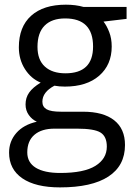

<svg xmlns="http://www.w3.org/2000/svg" viewBox="-20 -565 588 825"><path d="M523.9 -535.2V-483.9L424.8 -472.2Q438.5 -455.1 449.2 -427.5Q460 -399.9 460 -365.2Q460 -286.6 406.2 -239.7Q352.5 -192.9 258.8 -192.9Q234.9 -192.9 213.9 -196.8Q162.1 -169.4 162.1 -127.9Q162.1 -106 180.2 -95.5Q198.2 -85 242.2 -85H336.9Q423.8 -85 470.5 -48.3Q517.1 -11.7 517.1 58.1Q517.1 147 445.8 193.6Q374.5 240.2 237.8 240.2Q132.8 240.2 75.9 201.2Q19 162.1 19 90.8Q19 42 50.3 6.3Q81.5 -29.3 138.2 -42Q117.7 -51.3 103.8 -70.8Q89.8 -90.3 89.8 -116.2Q89.8 -145.5 105.5 -167.5Q121.1 -189.5 154.8 -210Q113.3 -227.1 87.2 -268.1Q61 -309.1 61 -361.8Q61 -449.7 113.8 -497.3Q166.5 -544.9 263.2 -544.9Q305.2 -544.9 338.9 -535.2ZM97.2 89.8Q97.2 133.3 133.8 155.8Q170.4 178.2 238.8 178.2Q340.8 178.2 389.9 147.7Q439 117.2 439 64.9Q439 21.5 412.1 4.6Q385.3 -12.2 311 -12.2H213.9Q158.7 -12.2 127.9 14.2Q97.2 40.5 97.2 89.8ZM141.1 -363.8Q141.1 -307.6 172.9 -278.8Q204.6 -250 261.2 -250Q379.9 -250 379.9 -365.2Q379.9 -485.8 259.8 -485.8Q202.6 -485.8 171.9 -455.1Q141.1 -424.3 141.1 -363.8Z"/></svg>

Font: f07869316
Style: Regular
Weight: 400
Foundry: Ascender Corporation
Version: Version 1.10